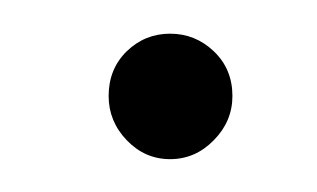

<svg xmlns="http://www.w3.org/2000/svg" viewBox="-20 -460 188 114"><path d="M81 -365.5Q66 -365.5 55.2 -376.8Q44.5 -388 44.5 -403Q44.5 -419 55.2 -429.5Q66 -440 81 -440Q96 -440 107 -429.5Q118 -419 118 -403Q118 -388 107 -376.8Q96 -365.5 81 -365.5Z"/></svg>

Font: Imbue 50pt Thin
Style: Regular
Weight: 100
Designer: Tyler Finck
Foundry: Etcetera Type Company
Version: Version 1.102; ttfautohint (v1.8.3)